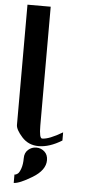

<svg xmlns="http://www.w3.org/2000/svg" viewBox="-63 -785 479 1029"><g transform="rotate(5 177.0 -271.0)"><path d="M167 -750V-110.4Q167 -42 182.6 -42Q219.7 -42 292 -85Q292 -85 292 -41Q225.6 0 167 0Q112.3 0 77.1 -39.1Q42 -78.1 42 -103.5V-750ZM156.2 8.8Q181.6 8.8 200.2 25.4Q218.8 42 218.8 71.3Q218.8 125 150.4 166.5Q82 208 51.8 208V163.1Q60.5 163.1 69.3 156.2Q78.1 149.4 85.9 127Q93.8 104.5 93.8 71.3Q93.8 42 112.8 25.4Q131.8 8.8 156.2 8.8Z"/></g></svg>

Font: okolaks
Style: Bold
Weight: 600
Width: 8
Version: Version 000.6.0